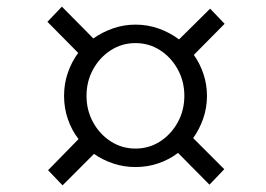

<svg xmlns="http://www.w3.org/2000/svg" viewBox="-20 -625 800 577"><path d="M124.5 -113.5 216 -207Q195.5 -233.5 184 -266.8Q172.5 -300 172.5 -337Q172.5 -373.5 183.8 -406.2Q195 -439 215 -466L122.5 -559.5L166 -605L260.5 -509.5Q287.5 -528.5 319.8 -539.8Q352 -551 387 -551Q424 -551 457.5 -539Q491 -527 518 -506.5L611.5 -599L655 -553.5L562.5 -460Q581 -434 591.5 -402.5Q602 -371 602 -337Q602 -301.5 590.8 -269Q579.5 -236.5 560.5 -210L654 -116.5L609.5 -70L515 -165.5Q489 -145.5 456.2 -134.2Q423.5 -123 387 -123Q352.5 -123 320.8 -133.5Q289 -144 262.5 -162.5L168 -68ZM240 -337Q240 -293.5 259.8 -257.5Q279.5 -221.5 313 -200Q346.5 -178.5 387 -178.5Q428 -178.5 461.2 -200Q494.5 -221.5 514.2 -257.5Q534 -293.5 534 -337Q534 -380.5 514.2 -416.5Q494.5 -452.5 461.2 -474Q428 -495.5 387 -495.5Q346.5 -495.5 313 -474Q279.5 -452.5 259.8 -416.5Q240 -380.5 240 -337Z"/></svg>

Font: Merriweather 7pt Light
Style: Italic
Weight: 300
Italic angle: -7.8°
Designer: Eben Sorkin
Foundry: Eben Sorkin
Version: Version 2.200;gftools[0.9.31]